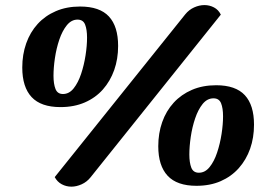

<svg xmlns="http://www.w3.org/2000/svg" viewBox="-20 -702 1020 744"><path d="M256.7 21.3Q236.7 21.3 219.3 12Q202 2.7 192 -15.7L697.7 -646.3Q712.3 -664.3 732.3 -673.3Q752.3 -682.3 772.3 -682.3Q792 -682.3 809.3 -673.2Q826.7 -664 835.7 -645.3L331 -15Q316.7 3 296.3 12.2Q276 21.3 256.7 21.3ZM214.3 -287Q138.7 -287 102.5 -325.8Q66.3 -364.7 66.3 -440.3Q66.3 -490.7 81.5 -533.8Q96.7 -577 125.8 -609Q155 -641 196.5 -658.8Q238 -676.7 290.3 -676.7Q366.3 -676.7 402 -638.2Q437.7 -599.7 437.7 -524Q437.7 -473.3 422.5 -430.5Q407.3 -387.7 378.7 -355.3Q350 -323 308.5 -305Q267 -287 214.3 -287ZM224 -337.7Q248 -337.7 265.5 -359.7Q283 -381.7 294.3 -415.8Q305.7 -450 311.5 -487.5Q317.3 -525 317.3 -556.3Q317.3 -587.3 309.8 -606.7Q302.3 -626 280.3 -626Q256.7 -626 239 -604.2Q221.3 -582.3 209.8 -548.3Q198.3 -514.3 192.8 -476.8Q187.3 -439.3 187.3 -408.3Q187.3 -377 195 -357.3Q202.7 -337.7 224 -337.7ZM741.3 18Q665.7 18 629.5 -21Q593.3 -60 593.3 -135.3Q593.3 -185.7 608.5 -228.8Q623.7 -272 653 -304Q682.3 -336 723.8 -353.8Q765.3 -371.7 817.7 -371.7Q893 -371.7 928.7 -333.2Q964.3 -294.7 964.3 -219Q964.3 -168.3 949.2 -125.5Q934 -82.7 905.2 -50.3Q876.3 -18 835.2 0Q794 18 741.3 18ZM750.7 -32.7Q774.7 -32.7 792.3 -54.7Q810 -76.7 821.3 -110.8Q832.7 -145 838.5 -182.5Q844.3 -220 844.3 -251.3Q844.3 -282.7 836.7 -301.8Q829 -321 807.3 -321Q783 -321 765.3 -299.2Q747.7 -277.3 736.2 -243.3Q724.7 -209.3 719.2 -171.8Q713.7 -134.3 713.7 -103.3Q713.7 -72 721.3 -52.3Q729 -32.7 750.7 -32.7Z"/></svg>

Font: Sansita Swashed Light
Style: Regular
Weight: 300
Designer: Pablo Cosgaya
Foundry: Omnibus-Type
Version: Version 1.003